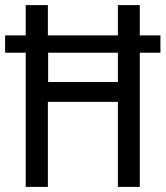

<svg xmlns="http://www.w3.org/2000/svg" viewBox="-21 -734 650 754"><path d="M168 -527H442V-412H168ZM167 0V-334H442V0H528V-527H609V-595H528V-714H442V-595H167V-714H80V-595H-1V-527H80V0Z"/></svg>

Font: Noto Sans Display SemiCondensed
Style: Regular
Weight: 400
Width: 4
Designer: Monotype Design team
Foundry: Monotype Imaging Inc.
Version: 1.000